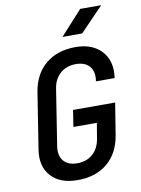

<svg xmlns="http://www.w3.org/2000/svg" viewBox="-102 -1018 804 1096"><g transform="rotate(-10 300.0 -470.0)"><path d="M258 10Q156 10 104 -48Q52 -106 68 -203L119 -527Q136 -628 203.5 -684Q271 -740 377 -740Q443 -740 489 -713Q535 -686 555.5 -638Q576 -590 566 -527H458Q467 -582 441 -613Q415 -644 362 -644Q308 -644 272 -613Q236 -582 227 -528L176 -203Q167 -148 193 -116.5Q219 -85 273 -85Q327 -85 362.5 -116.5Q398 -148 407 -203L422 -293H286L301 -389H545L515 -203Q498 -102 431 -46Q364 10 258 10ZM314 -810 441 -950H563L428 -810Z"/></g></svg>

Font: JetBrains Mono NL SemiBold
Style: Italic
Weight: 600
Italic angle: -9°
Monospace: yes
Designer: Philipp Nurullin, Konstantin Bulenkov
Foundry: JetBrains
Version: Version 2.305; ttfautohint (v1.8.4.7-5d5b)